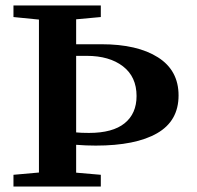

<svg xmlns="http://www.w3.org/2000/svg" viewBox="-20 -683 722 703"><path d="M29.3 0V-43L122.6 -51.3V-611.3L29.3 -620.6V-663.1H349.1V-620.6L258.8 -612.3V-521H351.6Q482.9 -521 558.3 -473.1Q633.8 -425.3 633.8 -333.5Q633.8 -240.2 555.2 -195.1Q476.6 -149.9 330.6 -149.9Q294.9 -149.9 258.8 -152.8V-50.8L349.1 -43V0ZM258.8 -478.5V-198.2Q276.9 -196.3 305.7 -196.3Q392.6 -196.3 436.3 -231.7Q480 -267.1 480 -331.5Q480 -401.9 430.2 -440.2Q380.4 -478.5 297.4 -478.5Z"/></svg>

Font: Elstob 6pt SemiBold
Style: Regular
Weight: 600
Designer: Peter S. Baker
Version: Version 1.015